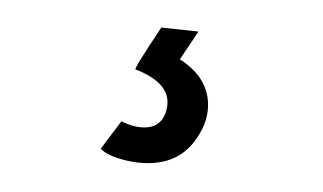

<svg xmlns="http://www.w3.org/2000/svg" viewBox="-29 -50 441 262"><g transform="rotate(5 191.5 81.0)"><path d="M245 133Q221 178 161 174Q128 171 115 160L140 120Q154 126 167 126Q196 126 200 98Q205 63 153 48Q150 48 183 -12L234 -11L212 29Q256 52 256 94Q256 113 245 133Z"/></g></svg>

Font: GFS Neohellenic Rg
Style: Regular
Weight: 400
Designer: Takis Katsoulidis and George D. Matthiopoulos
Foundry: Takis Katsoulidis and George D. Matthiopoulos
Version: Version 1.0